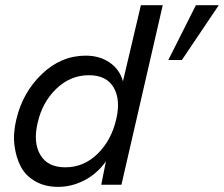

<svg xmlns="http://www.w3.org/2000/svg" viewBox="-20 -710 861 738"><path d="M203.1 8.3Q153.8 8.3 116.7 -12.5Q79.6 -33.2 60.5 -68.6Q41.5 -104 35.6 -151.4Q29.8 -198.7 43 -252Q67.4 -355 141.1 -425.5Q214.8 -496.1 309.6 -496.1Q362.8 -496.1 401.4 -469.7Q439.9 -443.4 452.6 -397.5L521.5 -689.9H605.5L446.8 0H369.1L387.2 -89.8Q353.5 -42.5 304.7 -17.1Q255.9 8.3 203.1 8.3ZM627 -479.5 732.9 -689.9H820.8L679.2 -479.5ZM231 -66.9Q302.2 -66.9 355.2 -118.9Q408.2 -170.9 426.8 -252Q444.3 -326.2 417 -373.5Q389.6 -420.9 321.8 -420.9Q250.5 -420.9 196.3 -368.7Q142.1 -316.4 124.5 -236.8Q106.9 -162.6 135 -114.7Q163.1 -66.9 231 -66.9Z"/></svg>

Font: HK Grotesk Medium Legacy Italic
Style: Regular
Weight: 500
Italic angle: -13°
Designer: Alfredo Marco Pradil
Foundry: Hanken Design Co.
Version: Version 2.022;PS 002.022;hotconv 1.0.88;makeotf.lib2.5.64775